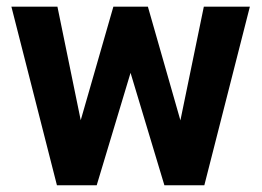

<svg xmlns="http://www.w3.org/2000/svg" viewBox="-20 -548 775 568"><path d="M417.5 -528.3H315.4L218.8 -192.4L149.9 -528.3H13.7L148.4 0H266.1L366.2 -332.5L466.3 0H584.5L719.2 -528.3H583L513.7 -191.9Z"/></svg>

Font: Roboto
Style: Bold
Weight: 700
Designer: Google
Version: Version 2.137; 2017